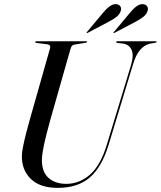

<svg xmlns="http://www.w3.org/2000/svg" viewBox="-20 -900 779 930"><path d="M498 -201 615 -586Q629 -634 617 -659.2Q605 -684.5 575.5 -689L549 -692Q542.5 -693 542.5 -696.5Q542.5 -700 548 -700H734.5Q739 -700 739 -697.5Q739 -694.5 732.5 -693L706.5 -688.5Q681 -683 659.5 -659.2Q638 -635.5 623 -584L507.5 -203Q474.5 -92 415.8 -41Q357 10 260.5 10Q173 10 128.8 -33.8Q84.5 -77.5 86 -146Q86 -161.5 92 -191.5Q98 -221.5 107 -256.8Q116 -292 125 -323L222.5 -666.5Q225 -675 220.8 -679.8Q216.5 -684.5 209 -685.5L157 -692Q150.5 -693 150.5 -696.5Q150.5 -700 155.5 -700H397.5Q402 -700 402 -697.5Q402 -694 395.5 -693L340.5 -684Q333 -683 328.5 -678Q324 -673 320 -658L224.5 -322.5Q204 -248.5 194 -202.8Q184 -157 183 -128.5Q182 -68.5 214.2 -39Q246.5 -9.5 301 -9.5Q365 -9.5 416.2 -54.5Q467.5 -99.5 498 -201ZM609 -837.5Q626 -858.5 642 -869.8Q658 -881 672 -880Q686 -879 692.5 -869.8Q699 -860.5 695 -847.5Q689.5 -830 674 -818.2Q658.5 -806.5 640 -796.5L535 -741Q531 -739 529.5 -740.5Q529 -743 532.5 -746ZM478.5 -837.5Q496 -858.5 512 -869.8Q528 -881 542.5 -880Q556 -879 562.5 -869.8Q569 -860.5 565 -847.5Q559.5 -830 544.2 -818.2Q529 -806.5 510 -796.5L405 -741Q401 -739 399.5 -740.5Q399 -743 402 -746Z"/></svg>

Font: Fraunces 144pt
Style: Italic
Weight: 400
Italic angle: -16°
Version: Version 1.000;[b76b70a41]